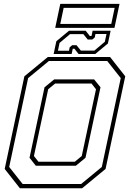

<svg xmlns="http://www.w3.org/2000/svg" viewBox="-20 -1004 693 1024"><path d="M86 0 5 -103 110 -597 235 -700H567L648 -597L543 -103L418 0ZM185 -141.5H379L416 -172L492 -528L468 -558.5H274L237 -528L161 -172ZM101 -22.5H412.5L523 -113.5L624 -587.5L552 -678.5H240.5L130 -587.5L29 -113.5ZM171 -120 137.5 -162.5 217.5 -538.5 269 -580.5H482L516 -538.5L436 -162.5L384.5 -120ZM266 -716 280.5 -784 348 -840H437L459 -812H468L474 -840H570L555.5 -772L488 -716H399L377 -744H368L362 -716ZM289 -733.5H348L351.5 -751.5L365 -763H388L411.5 -734H483L539 -781L548 -822.5H489L485.5 -804.5L472 -793H448L424.5 -822H353.5L297.5 -775ZM274.5 -855.5 301.5 -983.5H617.5L590.5 -855.5ZM301.5 -876.5H573.5L591.5 -962H319.5Z"/></svg>

Font: Tourney Thin ExtraLight
Style: Italic
Weight: 250
Italic angle: -12°
Version: Version 1.015